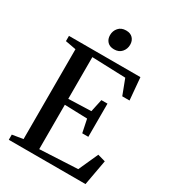

<svg xmlns="http://www.w3.org/2000/svg" viewBox="-223 -1069 1070 1188"><g transform="rotate(30 312.0 -474.5)"><path d="M108 -49.5V-691.5L32 -705.5V-743H542.5L556.5 -584H504.5L463 -693L223 -701.5V-403.5L385 -409L404.5 -499H448V-262H404.5L385 -356L223 -361V-44L494 -57.5L557 -197L612 -181.5L579 0H31V-37ZM314 -810Q283.5 -810 266.5 -828Q249.5 -846 249.5 -874.5Q249.5 -905 268.8 -927Q288 -949 322 -949H323Q353.5 -949 370.5 -931Q387.5 -913 387.5 -884.5Q387.5 -854 368.2 -832Q349 -810 315 -810Z"/></g></svg>

Font: Merriweather 72pt Medium
Style: Regular
Weight: 500
Version: Version 2.100